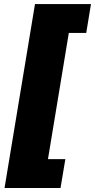

<svg xmlns="http://www.w3.org/2000/svg" viewBox="-20 -792 469 948"><path d="M2.4 136.2 152.8 -772H429.2L405.8 -629.4H319.8L216.8 -6.3H302.7L278.8 136.2Z"/></svg>

Font: Inter Black
Style: Italic
Weight: 900
Italic angle: -9.39999°
Designer: Rasmus Andersson
Foundry: rsms
Version: Version 4.000;git-a52131595